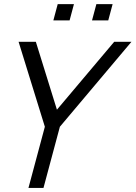

<svg xmlns="http://www.w3.org/2000/svg" viewBox="-20 -926 668 946"><path d="M242.9 -825.5H322.9L344.3 -905.5H264.3ZM433.4 -825.5H513.4L534.8 -905.5H454.8ZM120.2 0H194.2L275 -301.5L627.6 -720H542.6L260.5 -385.5L156.6 -720H71.6L201 -301.5Z"/></svg>

Font: Manrope
Style: RegularItalic
Weight: 400
Italic angle: -15°
Designer: Mikhail Sharanda
Foundry: Mikhail Sharanda
Version: Version 4.502;hotconv 1.0.109;makeotfexe 2.5.65596